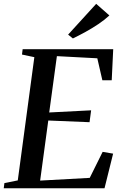

<svg xmlns="http://www.w3.org/2000/svg" viewBox="-31 -1006 657 1026"><path d="M-11 0 -7.5 -27.5 64 -42 152.5 -700.5 86.5 -714.5 90 -743H574L566 -577H516L489 -694.5L273 -706L232 -405L456 -416.5L447.5 -353L227 -362L183.5 -41L448.5 -55.5L517.5 -194.5L573.5 -185L527.5 0ZM358.5 -800.5 333 -821 483 -985.5 553.5 -923.5Q528.5 -900 495 -877.5Q461.5 -855 426 -835.5Q390.5 -816 358.5 -800.5Z"/></svg>

Font: Merriweather 96pt Medium
Style: Italic
Weight: 500
Italic angle: -7.8°
Version: Version 2.101